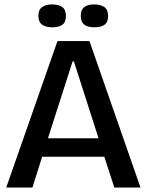

<svg xmlns="http://www.w3.org/2000/svg" viewBox="-20 -845 661 865"><path d="M8 0 239 -660H383L613 0H495L450 -139H170L126 0ZM307 -568 196 -222H424L313 -568ZM405 -722Q375 -722 359.5 -734Q344 -746 344 -774Q344 -801 359.5 -813Q375 -825 404 -825Q434 -825 450.5 -813Q467 -801 467 -773Q467 -745 451 -733.5Q435 -722 405 -722ZM216 -722Q186 -722 169.5 -734Q153 -746 153 -774Q153 -801 169.5 -813Q186 -825 215 -825Q245 -825 261 -813Q277 -801 277 -773Q277 -745 261 -733.5Q245 -722 216 -722Z"/></svg>

Font: Bricolage Grotesque 96pt Medium
Style: Regular
Weight: 500
Designer: Mathieu Triay
Foundry: Atelier Triay
Version: Version 1.001; ttfautohint (v1.8.4.7-5d5b);gftools[0.9.33.de